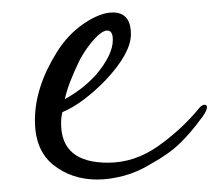

<svg xmlns="http://www.w3.org/2000/svg" viewBox="-20 -280 352 308"><path d="M136 8Q95 8 65.5 -15.5Q36 -39 36 -87Q36 -140 71 -196Q89 -225 115 -242.5Q141 -260 161 -260Q190 -260 190 -225Q190 -195 150 -152Q113 -114 80 -100Q79 -96 78.5 -91.5Q78 -87 78 -82Q78 -19 153 -19Q196 -19 233.5 -45.5Q271 -72 299 -106Q304 -112 308 -112Q312 -112 312 -108Q312 -104 308 -97.5Q304 -91 302 -89Q286 -67 268.5 -50Q251 -33 222 -17Q201 -4 178.5 2Q156 8 136 8ZM84 -121Q97 -128 109.5 -137.5Q122 -147 134 -160Q161 -192 161 -216Q161 -231 152 -231Q144 -231 131.5 -217.5Q119 -204 108 -184Q89 -145 84 -121Z"/></svg>

Font: Lavishly Yours
Style: Regular
Weight: 400
Designer: Robert E. Leuschke
Foundry: Robert E. Leuschke
Version: Version 1.010; ttfautohint (v1.8.3)